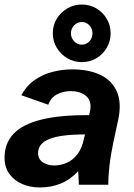

<svg xmlns="http://www.w3.org/2000/svg" viewBox="-21 -815 593 847"><path d="M155 12Q113 12 77.5 -3Q42 -18 20.5 -47.5Q-1 -77 -1 -119Q-1 -183 39 -225Q79 -267 162 -287.5Q245 -308 372 -307L375 -320Q386 -366 361 -389.5Q336 -413 291 -413Q257 -413 230 -398.5Q203 -384 192 -353L73 -395Q96 -437 132 -462Q168 -487 211 -498Q254 -509 296 -509Q371 -509 422 -484.5Q473 -460 494.5 -411Q516 -362 501 -289L479 -187Q467 -130 461.5 -80Q456 -30 457 0H327L324 -60Q290 -23 247.5 -5.5Q205 12 155 12ZM217 -85Q246 -85 273 -96.5Q300 -108 320.5 -134.5Q341 -161 350 -206L354 -222Q247 -222 197 -202Q147 -182 147 -140Q147 -113 168 -99Q189 -85 217 -85ZM340 -541Q305 -541 276 -558Q247 -575 229.5 -604Q212 -633 212 -668Q212 -704 229.5 -732.5Q247 -761 276 -778Q305 -795 340 -795Q375 -795 404 -778Q433 -761 450 -732Q467 -703 467 -668Q467 -633 450 -604Q433 -575 404 -558Q375 -541 340 -541ZM340 -618Q360 -618 373.5 -633Q387 -648 387 -668Q387 -688 373.5 -703Q360 -718 340 -718Q320 -718 306 -703Q292 -688 292 -668Q292 -648 306 -633Q320 -618 340 -618Z"/></svg>

Font: Atkinson Hyperlegible Next
Style: Bold Italic
Weight: 700
Italic angle: -12°
Designer: Elliott Scott, Megan Eiswerth, Linus Boman, Theodore Petrosky, Letters from Sweden
Foundry: Applied Design Works, Letters from Sweden
Version: Version 2.001